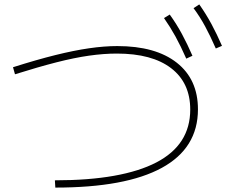

<svg xmlns="http://www.w3.org/2000/svg" viewBox="-20 -867 1040 871"><path d="M825 -601Q800 -658 776 -701.5Q752 -745 724 -785L750 -801Q781 -758 805.5 -712.5Q830 -667 853 -614ZM959 -647Q934 -704 910.5 -747.5Q887 -791 858 -830L884 -847Q915 -803 939.5 -757.5Q964 -712 987 -659ZM229 -49Q382 -49 497 -69.5Q612 -90 689 -130Q766 -170 804.5 -230Q843 -290 843 -370Q843 -491 756.5 -557.5Q670 -624 510 -624Q451 -624 384 -614.5Q317 -605 235 -584Q153 -563 48 -530L39 -562Q146 -596 230.5 -617Q315 -638 384 -648Q453 -658 512 -658Q686 -658 782 -582.5Q878 -507 878 -371Q878 -195 714 -105.5Q550 -16 231 -16Z"/></svg>

Font: M PLUS 2 ExtraLight
Style: Regular
Weight: 250
Designer: Coji Morishita
Foundry: UNDERFOREST DESIGN
Version: Version 1.001